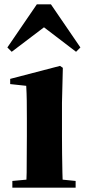

<svg xmlns="http://www.w3.org/2000/svg" viewBox="-20 -866 398 886"><path d="M37 0V-31L102 -37Q102 -52 103 -69Q103 -111 103.5 -157Q104 -203 104 -238V-318Q104 -368 103.5 -401.5Q103 -435 101 -470L27 -478V-502L257 -562L270 -553L266 -392V-238Q266 -203 266.5 -157Q267 -111 268 -69Q268 -51 269 -37L329 -31V0ZM331 -627 183 -740 34 -627 14 -647 150 -846H215L351 -647Z"/></svg>

Font: Early Summer Mincho Heavy
Style: Regular
Weight: 900
Designer: GuiWonder
Version: Version 1.002